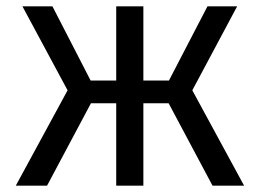

<svg xmlns="http://www.w3.org/2000/svg" viewBox="-20 -588 822 608"><path d="M731 -568H637L515 -333H434V-568H348V-333H267L146 -568H51L194 -302L30 0H129L268 -261H348V0H434V-261H514L653 0H753L589 -302Z"/></svg>

Font: Glow Sans SC Normal Book
Style: Regular
Weight: 500
Designer: Ryoko NISHIZUKA (kana, bopomofo & ideographs); Paul D. Hunt (Latin, Greek & Cyrillic); Sandoll Communications, Soo-young
Version: Version 0.93